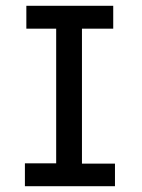

<svg xmlns="http://www.w3.org/2000/svg" viewBox="-20 -643 490 663"><path d="M66 0V-79H174V-544H71V-623H371V-544H263V-78H377V0Z"/></svg>

Font: Inconsolata SemiCondensed SemiBold
Style: Regular
Weight: 600
Width: 4
Monospace: yes
Designer: Raph Levien, Cyreal, Brenton Simpson
Foundry: Raph Levien, Cyreal, Google
Version: Version 3.001; ttfautohint (v1.8.2.53-6de2)